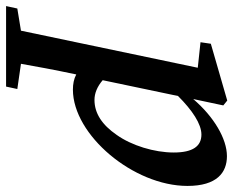

<svg xmlns="http://www.w3.org/2000/svg" viewBox="-144 -446 768 632"><g transform="rotate(90 240.0 -130.0)"><path d="M-56 234H209L217 197L134 185C143 134 153 79 169 3C184 11 201 14 219 14C368 14 536 -185 536 -363C536 -460 492 -493 438 -493C381 -493 308 -450 250 -382L271 -481L255 -494L68 -440L63 -406L147 -397L25 185L-48 197ZM367 -409C405 -409 426 -381 426 -318C426 -254 403 -179 368 -130C335 -82 297 -57 253 -57C231 -57 209 -66 188 -84L240 -332C287 -379 332 -409 367 -409Z"/></g></svg>

Font: Source Serif Pro Semibold
Style: Italic
Weight: 600
Italic angle: -12°
Designer: Frank Grießhammer
Foundry: Adobe Systems Incorporated
Version: Version 3.001;hotconv 1.0.111;makeotfexe 2.5.65597